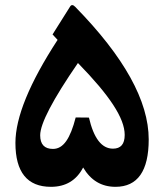

<svg xmlns="http://www.w3.org/2000/svg" viewBox="-20 -722 634 742"><path d="M272.5 -268.1C251.5 -186.5 225.1 -146.5 184.6 -146.5C151.9 -146.5 135.3 -164.1 135.3 -199.2C135.3 -244.1 184.1 -337.4 281.2 -478.5C403.8 -353 461.9 -265.1 461.9 -200.7C461.9 -165 446.8 -147.5 416.5 -147.5C373 -147.5 342.3 -187.5 323.7 -267.6ZM301.3 -74.7C330.6 -24.9 372.1 0 426.3 0C511.7 0 554.7 -61 554.7 -183.1C554.7 -331.5 460 -502.4 271 -695.3C262.7 -704.1 255.9 -704.6 251 -696.8L183.1 -588.9L202.6 -567.9C93.8 -400.9 39.6 -268.1 39.6 -169.9C39.6 -56.6 85.4 0 176.8 0C233.9 0 275.4 -24.9 301.3 -74.7Z"/></svg>

Font: Sahel
Style: Bold
Weight: 700
Foundry: Saber Rastikerdar (saber.rastikerdar@gmail.com)
Version: Version 3.4.0